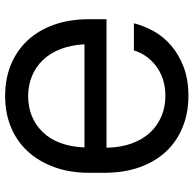

<svg xmlns="http://www.w3.org/2000/svg" viewBox="-23 -725 756 750"><g transform="rotate(90 355.0 -350.0)"><path d="M355 8Q288 8 233 -14.5Q178 -37 138.5 -79Q99 -121 77 -182Q55 -243 55 -321V-388H557Q556 -443 540.5 -486Q525 -529 498 -558Q471 -587 434.5 -602.5Q398 -618 355 -618Q318 -618 288.5 -608Q259 -598 236.5 -580.5Q214 -563 199 -541Q184 -519 177 -495H71Q80 -532 100.5 -570Q121 -608 155.5 -638.5Q190 -669 239.5 -688.5Q289 -708 355 -708Q421 -708 476.5 -685.5Q532 -663 571.5 -621Q611 -579 633 -518Q655 -457 655 -379V-321Q655 -244 632.5 -183Q610 -122 570.5 -79.5Q531 -37 476 -14.5Q421 8 355 8ZM355 -82Q440 -82 495.5 -138.5Q551 -195 556 -302H153Q156 -249 172 -208Q188 -167 215 -139Q242 -111 278 -96.5Q314 -82 355 -82Z"/></g></svg>

Font: PT Root UI Web Medium
Style: Regular
Weight: 500
Designer: Vitaly Kuzmin
Foundry: ParaType Ltd.
Version: Version 1.001W